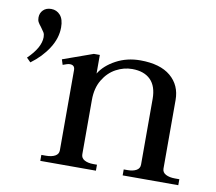

<svg xmlns="http://www.w3.org/2000/svg" viewBox="-72 -708 891 792"><g transform="rotate(10 373.5 -312.5)"><path d="M134 -557Q134 -512 106.5 -469Q79 -426 34 -393L17 -410Q70 -461 70 -505Q70 -517 65.5 -524.5Q61 -532 52 -544Q43 -555 39 -562.5Q35 -570 35 -581Q35 -600 47.5 -612.5Q60 -625 81 -625Q104 -625 119 -608Q134 -591 134 -557ZM723 -25V0H490V-25H506Q529 -25 543 -33Q557 -41 557 -57V-332Q557 -385 530 -412Q503 -439 453 -439Q418 -439 385.5 -421.5Q353 -404 332 -369Q311 -334 311 -285V-57Q311 -41 325.5 -33Q340 -25 363 -25H378V0H145V-25H164Q188 -25 202.5 -33Q217 -41 217 -57V-393Q217 -414 196 -414Q187 -414 167 -406L160 -428L286 -473H311V-395Q333 -431 378.5 -455.5Q424 -480 480 -480Q563 -480 607 -443Q651 -406 651 -344V-57Q651 -41 666 -33Q681 -25 705 -25Z"/></g></svg>

Font: TavirajRegular
Style: Regular
Weight: 400
Designer: Katatrad Team
Foundry: CadsonDemak
Version: Version 1.001